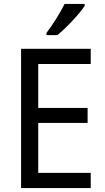

<svg xmlns="http://www.w3.org/2000/svg" viewBox="-20 -964 540 984"><path d="M414 -934V-944H311C289 -899 251 -838 218 -795V-784H274C319 -820 389 -895 414 -934ZM445 0V-78H176V-334H429V-411H176V-636H445V-714H88V0Z"/></svg>

Font: Noto Sans Myanmar UI SemiCondensed
Style: Regular
Weight: 400
Width: 4
Designer: Monotype Design Team
Foundry: Monotype Imaging Inc.
Version: Version 2.103